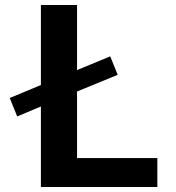

<svg xmlns="http://www.w3.org/2000/svg" viewBox="-20 -750 705 770"><path d="M49 -283 19 -357 144 -409V-730H289V-469L422 -524L452 -450L289 -383V-116H611V0H144V-323Z"/></svg>

Font: M PLUS 1p
Style: Bold
Weight: 700
Version: Version 1.062